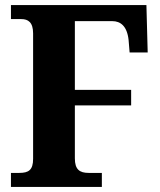

<svg xmlns="http://www.w3.org/2000/svg" viewBox="-20 -734 629 754"><path d="M23 0H380V-55H328C292 -55 274 -69 274 -112V-320H495V-381H274V-651H421C453 -651 479 -632 485 -577L489 -528H560L555 -714H23V-659H64C90 -659 110 -647 110 -603V-110C110 -66 92 -55 56 -55H23Z"/></svg>

Font: Noto Serif Armenian SemiCondensed
Style: Bold
Weight: 700
Width: 4
Designer: Monotype Design Team
Foundry: Monotype Imaging Inc.
Version: Version 2.008